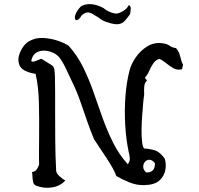

<svg xmlns="http://www.w3.org/2000/svg" viewBox="-20 -895 956 923"><path d="M860 -584Q859 -578 857.5 -573Q856 -568 855 -562Q831 -557 814.5 -566.5Q798 -576 783 -588Q774 -595 765 -601.5Q756 -608 746 -612Q727 -606 716 -589Q705 -572 697 -553.5Q689 -535 678 -524Q677 -520 678.5 -518Q680 -516 682 -514Q686 -511 686 -507Q675 -497 673.5 -479.5Q672 -462 673 -447Q673 -441 673 -438Q671 -428 668.5 -401.5Q666 -375 663.5 -340.5Q661 -306 660.5 -272Q660 -238 663 -213Q666 -188 673 -181Q700 -180 725 -172Q750 -164 772 -132Q780 -108 775 -78.5Q770 -49 746.5 -27.5Q723 -6 673 -5Q637 -4 601.5 -18.5Q566 -33 539 -49Q530 -74 510.5 -106Q491 -138 469 -170Q447 -202 432 -226Q415 -266 398.5 -314Q382 -362 365 -410.5Q348 -459 328 -499Q315 -525 300 -558.5Q285 -592 268 -615Q257 -631 236 -641Q215 -651 192.5 -651.5Q170 -652 152.5 -640.5Q135 -629 130 -601Q137 -597 145 -599.5Q153 -602 162 -606Q167 -608 171.5 -610Q176 -612 180 -612Q201 -598 213.5 -591Q226 -584 232.5 -578.5Q239 -573 241 -562.5Q243 -552 244 -529Q245 -495 245 -455.5Q245 -416 245 -373Q245 -300 245.5 -223Q246 -146 250 -74Q251 -61 267.5 -46.5Q284 -32 294 -27Q269 0 230 6Q191 12 155 -2Q142 -7 139.5 -19Q137 -31 136 -44Q136 -50 135.5 -56.5Q135 -63 134 -68Q149 -70 156.5 -80.5Q164 -91 168 -104Q167 -136 167.5 -169Q168 -202 168 -236Q169 -320 167 -401Q165 -482 151 -540Q122 -544 98.5 -556Q75 -568 70 -593Q66 -612 72.5 -632.5Q79 -653 92 -671Q105 -689 120 -697Q150 -714 186 -712.5Q222 -711 255.5 -700Q289 -689 310 -675Q352 -628 380 -571Q408 -514 429.5 -452Q451 -390 473 -328.5Q495 -267 523.5 -209.5Q552 -152 595 -105Q604 -121 604 -130.5Q604 -140 601 -155Q600 -158 599.5 -161Q599 -164 598 -168Q586 -225 582 -293.5Q578 -362 583 -431.5Q588 -501 603 -557Q611 -588 633.5 -620.5Q656 -653 690.5 -673.5Q725 -694 768 -686Q785 -683 796.5 -674.5Q808 -666 826 -664Q842 -645 846.5 -623Q851 -601 860 -584ZM725 -110Q712 -127 698.5 -127Q685 -127 676.5 -116.5Q668 -106 668.5 -92Q669 -78 683 -66Q725 -64 725 -110ZM600 -871Q608 -865 608.5 -856.5Q609 -848 607 -840Q606 -832 606 -828Q595 -812 581.5 -796.5Q568 -781 549 -779Q536 -777 512 -783Q488 -789 470 -799Q465 -802 461 -805Q457 -808 453 -811Q437 -821 424 -828.5Q411 -836 399 -835Q391 -834 383.5 -829.5Q376 -825 370 -818Q369 -813 361 -805Q353 -797 344 -798Q338 -809 341 -819.5Q344 -830 348 -837Q358 -854 367.5 -862.5Q377 -871 396 -874Q416 -877 437 -872Q458 -867 478 -856Q490 -845 509.5 -837Q529 -829 543 -830Q556 -832 573 -842.5Q590 -853 600 -871Z"/></svg>

Font: Yuji Mai
Style: Regular
Weight: 400
Designer: Kataoka Yuji
Foundry: Kinuta Font Factory
Version: Version 3.002